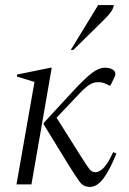

<svg xmlns="http://www.w3.org/2000/svg" viewBox="-20 -727 508 757"><path d="M334 10Q309 10 293.5 -11Q278 -32 249 -79L152 -237V-242Q227 -324 271.5 -371.5Q316 -419 343 -439.5Q370 -460 393 -460Q414 -460 425 -452Q440 -442 432 -424L416 -391L413 -389L400 -395Q393 -399 385 -401Q377 -403 366 -403Q349 -403 333 -393Q317 -383 296 -361L203 -263L300 -109Q322 -74 332 -61Q342 -48 356 -48Q391 -48 426 -127L439 -122Q413 -57 388 -23.5Q363 10 334 10ZM45 0 116 -404 47 -425V-433L179 -460H184L104 0ZM259 -530 367 -707H429Q426 -692 417.5 -680Q409 -668 392 -651L269 -530Z"/></svg>

Font: Spectral Light
Style: Italic
Weight: 300
Italic angle: -10°
Designer: Jean-Baptiste Levee
Foundry: Production Type
Version: Version 2.001